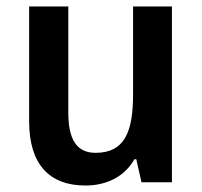

<svg xmlns="http://www.w3.org/2000/svg" viewBox="-20 -563 624 593"><path d="M511 -543H391V-272C391 -154 364 -91 275 -91C217 -91 191 -132 191 -215V-543H70V-188C70 -56 132 10 244 10C307 10 364 -16 395 -71H401L417 0H511Z"/></svg>

Font: Noto Sans Thai SemCond SemBd
Style: Regular
Weight: 600
Width: 4
Designer: Monotype Design Team
Foundry: Monotype Imaging Inc.
Version: Version 2.002